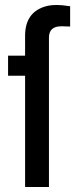

<svg xmlns="http://www.w3.org/2000/svg" viewBox="-20 -746 318 766"><path d="M175.3 0H80.1V-443.8H12.2V-523.9H80.1V-603Q80.1 -694.3 157.2 -719.2Q168.5 -723.1 180.9 -724.6Q193.4 -726.1 207 -726.1L227.5 -725.1L259.8 -721.2V-640.1L228.5 -641.1H224.6Q175.8 -641.1 175.3 -596.7Z"/></svg>

Font: SolaimanLipi
Style: Bold
Weight: 700
Designer: Solaiman Karim
Foundry: Al Mamun Sumon
Version: Version 2.000